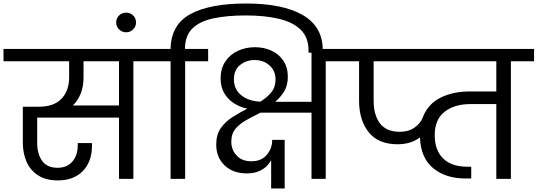

<svg xmlns="http://www.w3.org/2000/svg" viewBox="-47 -1019 3063 1094"><path d="M282 9Q216 9 171.5 -19Q127 -47 105 -96Q83 -145 83 -207V-411H175Q261 -411 304 -457Q347 -503 347 -579V-670H-27V-740H846V-670H713V0H631V-349H165V-203Q165 -142 193 -102.5Q221 -63 281 -63Q335 -63 365.5 -98.5Q396 -134 396 -192V-204H476Q477 -199 477 -194.5Q477 -190 477 -188Q477 -98 425 -44.5Q373 9 282 9ZM429 -579Q429 -525 412.5 -485Q396 -445 368 -418H631V-670H429Z M672 -835Q648 -835 631.5 -851.5Q615 -868 615 -891Q615 -915 631.5 -931Q648 -947 672 -947Q695 -947 711.5 -931Q728 -915 728 -891Q728 -868 711.5 -851.5Q695 -835 672 -835Z M1008 0H925V-670H792V-740H925Q927 -878 1037.5 -938.5Q1148 -999 1355 -999Q1565 -999 1678.5 -933Q1792 -867 1792 -734V-719H1711V-732Q1711 -805 1667.5 -848.5Q1624 -892 1543.5 -911.5Q1463 -931 1354 -931Q1245 -931 1167 -914Q1089 -897 1048 -855.5Q1007 -814 1007 -740H1139V-670H1008Z M1498 55V-107Q1491 -92 1474 -74Q1457 -56 1428.5 -43.5Q1400 -31 1359 -31Q1280 -31 1232.5 -77Q1185 -123 1185 -195Q1185 -252 1211 -289Q1237 -326 1278 -352Q1319 -378 1362 -400Q1322 -408 1287 -430Q1252 -452 1231 -487.5Q1210 -523 1210 -572Q1210 -628 1236.5 -668Q1263 -708 1307.5 -729Q1352 -750 1406 -750Q1457 -750 1499.5 -730.5Q1542 -711 1567.5 -673.5Q1593 -636 1593 -581Q1593 -533 1572.5 -499Q1552 -465 1521 -439H1728V-740H1940V-670H1809V0H1728V-377H1437Q1395 -356 1357 -335Q1319 -314 1295 -285.5Q1271 -257 1271 -211Q1271 -165 1301.5 -132.5Q1332 -100 1385 -100Q1442 -100 1473 -136.5Q1504 -173 1504 -222H1575V55ZM1286 -567Q1286 -509 1328.5 -475.5Q1371 -442 1437 -440Q1474 -463 1498.5 -492.5Q1523 -522 1523 -566Q1523 -616 1488.5 -646.5Q1454 -677 1404 -677Q1358 -677 1322 -649.5Q1286 -622 1286 -567Z M2218 -197Q2109 -197 2054 -265.5Q1999 -334 1999 -445V-670H1887V-740H2996V-670H2864V0H2781V-426H2634Q2542 -426 2486 -382Q2430 -338 2430 -248Q2430 -164 2477.5 -116.5Q2525 -69 2617 -69H2638V-2H2605Q2493 -2 2421.5 -60.5Q2350 -119 2346 -236Q2321 -217 2289 -207Q2257 -197 2218 -197ZM2631 -498H2781V-670H2082V-445Q2082 -364 2118 -316Q2154 -268 2232 -268Q2281 -268 2315 -292Q2349 -316 2363 -352V-353Q2393 -428 2464 -463Q2535 -498 2631 -498Z"/></svg>

Font: Poppins
Style: Regular
Weight: 400
Designer: Ninad Kale (Devanagari), Jonny Pinhorn (Latin)
Version: Version 5.002